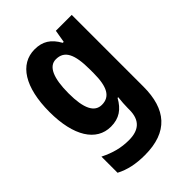

<svg xmlns="http://www.w3.org/2000/svg" viewBox="-231 -659 1001 1001"><g transform="rotate(-45 269.5 -158.5)"><path d="M215 -557C106 -557 39 -453 39 -271C39 -93 105 10 212 10C273 10 312 -18 342 -72H347C344 -48 342 -17 342 4V15C342 93 301 126 228 126C171 126 122 113 66 85V204C114 229 166 240 232 240C403 240 479 148 479 -18V-547H362L350 -477H343C312 -533 273 -557 215 -557ZM257 -442C320 -442 345 -392 345 -278V-252C345 -151 319 -104 259 -104C205 -104 178 -157 178 -269C178 -383 205 -442 257 -442Z"/></g></svg>

Font: Noto Sans Thai Looped Condensed
Style: Bold
Weight: 700
Width: 3
Designer: Sasikarn Vongin, Ben Mitchell
Foundry: The Fontpad Ltd
Version: Version 1.001